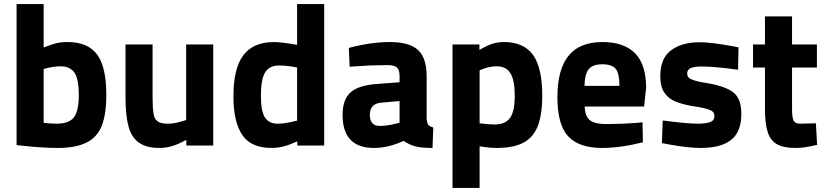

<svg xmlns="http://www.w3.org/2000/svg" viewBox="-20 -720 4087 950"><path d="M268 12Q353 12 407 -14Q459 -39 483 -96Q506 -154 506 -251Q506 -390 460 -451Q414 -512 314 -512Q282 -512 258 -506Q233 -500 196 -485V-700H62V-2L100 2Q193 12 268 12ZM260 -108Q232 -108 196 -112V-379Q245 -392 280 -392Q326 -392 349 -360Q370 -327 370 -250Q370 -172 346 -140Q322 -108 260 -108Z M768 12Q801 12 831 3Q857 -4 902 -28V0H1035V-500H901V-126Q883 -120 850 -112Q833 -108 808 -108Q777 -108 761 -119Q744 -130 740 -156Q735 -184 735 -236V-500H601V-238Q601 -148 616 -94Q631 -39 668 -14Q705 12 768 12Z M1323 12Q1354 12 1381 5Q1416 -4 1451 -21V0H1584V-700H1450V-498Q1371 -512 1337 -512Q1234 -512 1185 -448Q1135 -383 1135 -243Q1135 -116 1179 -52Q1222 12 1323 12ZM1354 -108Q1310 -108 1290 -140Q1271 -171 1271 -246Q1271 -328 1292 -362Q1313 -396 1361 -396Q1400 -396 1450 -386V-123L1436 -120Q1389 -108 1354 -108Z M1830 12Q1902 12 1977 -23Q2006 -3 2038 5Q2066 12 2120 12L2124 -89Q2106 -94 2100 -102Q2092 -111 2091 -136V-344Q2091 -432 2049 -472Q2006 -512 1910 -512Q1816 -512 1706 -483L1710 -390Q1750 -393 1807 -396Q1885 -398 1898 -398Q1930 -398 1944 -386Q1957 -374 1957 -344V-313L1850 -305Q1757 -299 1717 -265Q1675 -230 1675 -152Q1675 12 1830 12ZM1859 -97Q1810 -97 1810 -152Q1810 -207 1866 -212L1957 -220V-113L1942 -109Q1897 -97 1859 -97Z M2219 -500V210H2353V4Q2401 12 2438 12Q2519 12 2568 -13Q2617 -38 2640 -94Q2663 -151 2663 -246Q2663 -385 2617 -449Q2570 -512 2474 -512Q2445 -512 2418 -504Q2394 -497 2352 -473V-500ZM2425 -104Q2398 -104 2353 -110V-372L2365 -377Q2403 -392 2437 -392Q2485 -392 2506 -357Q2527 -322 2527 -246Q2527 -169 2504 -137Q2481 -104 2425 -104Z M2959 12Q3050 12 3161 -16L3159 -115L3131 -112Q3084 -109 3064 -108Q3002 -106 2985 -106Q2944 -106 2920 -114Q2896 -122 2886 -140Q2874 -160 2873 -193H3167L3177 -286Q3177 -399 3123 -456Q3067 -512 2962 -512Q2847 -512 2793 -444Q2738 -377 2738 -238Q2738 -105 2790 -47Q2843 12 2959 12ZM3045 -295H2872Q2873 -352 2893 -378Q2913 -402 2961 -402Q3007 -402 3027 -379Q3045 -355 3045 -295Z M3448 12Q3549 12 3599 -29Q3648 -69 3648 -156Q3648 -227 3614 -258Q3581 -288 3500 -305L3465 -311Q3421 -318 3400 -328Q3380 -336 3380 -357Q3380 -376 3400 -384Q3418 -391 3453 -391Q3514 -391 3632 -375L3634 -486L3601 -492Q3499 -511 3442 -511Q3352 -511 3299 -470Q3247 -430 3247 -344Q3247 -291 3267 -262Q3286 -233 3319 -219Q3352 -205 3401 -196Q3417 -193 3426 -192Q3472 -185 3495 -175Q3515 -166 3515 -146Q3515 -124 3494 -116Q3470 -108 3435 -108Q3377 -108 3259 -124L3255 -12L3287 -6Q3381 12 3448 12Z M3915 12Q3938 12 3961 9Q3981 6 4023 -3L4017 -110L3941 -108Q3914 -107 3906 -125Q3899 -140 3899 -181V-386H4022V-500H3899V-639H3765V-500H3706V-386H3765V-178Q3765 -107 3779 -65Q3792 -25 3825 -6Q3857 12 3915 12Z"/></svg>

Font: Online Auction - Bold
Style: Bold
Weight: 500
Designer: Mohamed Mostafa, the designer of Online Auction
Foundry: Kief Type Foundry
Version: ""